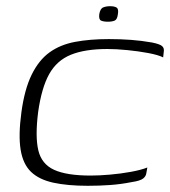

<svg xmlns="http://www.w3.org/2000/svg" viewBox="-20 -591 548 619"><path d="M49 -229Q59 -303 82 -350Q105 -397 139.5 -422Q174 -447 222 -456Q270 -465 331 -465Q368 -465 402 -462.5Q436 -460 470 -454Q495 -449 502.5 -442.5Q510 -436 508 -424L506 -406Q490 -414 458 -420Q426 -426 390.5 -429.5Q355 -433 326 -433Q254 -433 208.5 -414.5Q163 -396 138.5 -352Q114 -308 103 -230Q93 -151 103.5 -106.5Q114 -62 154.5 -43.5Q195 -25 272 -25Q300 -25 334.5 -28Q369 -31 402 -37Q435 -43 455 -51L452 -34Q451 -23 441.5 -15.5Q432 -8 405 -4Q370 3 335 5.5Q300 8 263 8Q198 8 152 -2Q106 -12 80 -37Q54 -62 46.5 -108.5Q39 -155 49 -229ZM328 -521Q314 -521 306 -524.5Q298 -528 300 -545Q303 -563 312.5 -567Q322 -571 335 -571Q349 -571 356 -566.5Q363 -562 360 -545Q358 -528 349.5 -524.5Q341 -521 328 -521Z"/></svg>

Font: Genos Thin Light
Style: Italic
Weight: 300
Italic angle: -8°
Version: Version 1.010